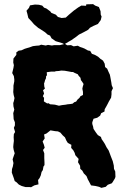

<svg xmlns="http://www.w3.org/2000/svg" viewBox="-20 -900 600 928"><path d="M146 -4 130 5 122 4H103L85 -1L71 -8L60 -19L51 -25L47 -38L37 -66L38 -83L42 -95L45 -112L41 -130L46 -145L51 -159L46 -176L44 -189L45 -202L47 -219L46 -237L47 -252L53 -262L47 -282L52 -294V-309L46 -324L45 -341L44 -353L49 -370L45 -386L44 -402L47 -411L50 -426L46 -441L44 -455L45 -474V-486L49 -507V-517L47 -532L39 -547L45 -572L47 -585L44 -598L45 -617L59 -635V-647L70 -655L84 -657L99 -664L128 -673L139 -677L155 -679L169 -680L179 -684L201 -680L212 -683L231 -680L242 -682H270L294 -688L305 -681L323 -682L336 -676L356 -679L367 -673L387 -666L405 -656L416 -654L424 -640L438 -635L454 -626L466 -615L478 -607L486 -592L488 -576L498 -568L504 -554L511 -539L513 -529L518 -502L520 -488L526 -474L519 -459V-444L517 -428L506 -409L500 -397L493 -384L486 -372L485 -361L469 -353L464 -341L450 -331L432 -326L426 -309V-301L430 -288L432 -277L444 -259L453 -247L468 -238L471 -228L480 -215L487 -204L495 -188L505 -173L510 -160L514 -149L521 -131L525 -121L530 -100L531 -84L537 -71L538 -45L535 -37L524 -19L520 -14L501 -7L491 3L470 8L459 3L442 -1L420 -4L409 -25L405 -32L398 -49L385 -62L378 -75L368 -84L367 -99L357 -116L360 -132L344 -150L341 -161L334 -174L324 -185L325 -200L308 -209L301 -220L294 -236L283 -246L272 -259L260 -265L247 -266L224 -270L219 -266L205 -255L193 -250L196 -231L186 -216L192 -201L196 -186L188 -175L194 -159V-136L195 -115V-102L190 -95L187 -78L181 -69L177 -52L171 -39L164 -30L166 -9ZM265 -389 280 -392 297 -394 307 -396 319 -397 331 -399 339 -406 348 -409 354 -418 364 -427 369 -435 381 -441V-456L378 -471L380 -481L384 -494L377 -505L371 -513L369 -524L360 -534L356 -541L340 -548L333 -552H326L310 -555L293 -558L276 -559L265 -557L250 -556L245 -554H228L206 -551L207 -536L203 -532L202 -521L198 -513L195 -502L193 -497L194 -482L197 -472L188 -464L193 -448L187 -435L193 -427L192 -410L208 -400L215 -401L222 -396L236 -395L246 -394ZM291 -686 282 -691 249 -701 229 -715 222 -728 210 -733 198 -744 172 -761 165 -765 144 -783 134 -795 117 -813 112 -834 108 -848 120 -862 125 -874 149 -878 168 -877 184 -873 193 -863 204 -859 223 -845 228 -838 250 -829 260 -818 278 -813 298 -815 312 -828 324 -838 337 -849 358 -864 373 -873 396 -872 397 -879 430 -880 440 -873 458 -866 466 -846 467 -829 471 -820 467 -803 453 -784 432 -775 415 -766 406 -756 382 -743 362 -733 348 -722 325 -706 311 -698Z"/></svg>

Font: Winky Rough SemiBold
Style: Regular
Weight: 600
Designer: Simon Atzbach
Foundry: typofactur
Version: Version 1.206; ttfautohint (v1.8.4.7-5d5b)